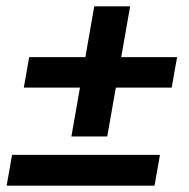

<svg xmlns="http://www.w3.org/2000/svg" viewBox="-20 -585 596 605"><path d="M538 -405 521 -309H345L318 -155H205L232 -309H55L72 -405H249L277 -565H390L362 -405ZM18 -97H484L467 0H1Z"/></svg>

Font: Chakra Petch SemiBold
Style: Italic
Weight: 600
Italic angle: -10°
Designer: Katatrad Aksorn Co.,Ltd.
Foundry: Cadson Demak Co.,Ltd.
Version: Version 1.000; ttfautohint (v1.6)